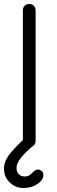

<svg xmlns="http://www.w3.org/2000/svg" viewBox="-30 -730 284 965"><path d="M117 10Q103 10 94 0.5Q85 -9 85 -22V-678Q85 -692 94 -701Q103 -710 117 -710Q131 -710 140 -701Q149 -692 149 -678V-22Q149 -9 140 0.5Q131 10 117 10ZM88 215Q48 215 19 187Q-10 159 -10 117Q-10 97 -1 76.5Q8 56 30 30.5Q52 5 91 -32L145 -5Q94 38 73.5 65.5Q53 93 53 112Q52 132 63.5 144.5Q75 157 94 157Q108 157 117.5 151Q127 145 137 134Q142 129 148 125.5Q154 122 163 122Q172 123 180 130Q188 137 188 150Q188 174 158.5 194.5Q129 215 88 215Z"/></svg>

Font: National Park Light
Style: Regular
Weight: 300
Designer: Andrea Herstowski, Ben Hoepner
Version: Version 1.009